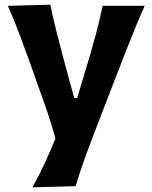

<svg xmlns="http://www.w3.org/2000/svg" viewBox="-20 -576 644 813"><path d="M117 217.2 300 212.3Q317.7 152.8 344.8 78.8Q371.9 4.8 412.8 -100.4L472.6 -255.3Q499.6 -324.6 519 -374.2Q538.3 -423.7 555.5 -465.1Q572.7 -506.5 592.4 -551.3H414.6Q402.2 -491.5 386.5 -433Q370.7 -374.4 352.8 -314.2L306.8 -160.9H294.3L252.4 -314.5Q235.9 -376.7 220.8 -435.4Q205.7 -494.2 193.1 -556.1L13.1 -551.3Q39.5 -492.6 62.8 -430.3Q86.1 -368.1 107.4 -308.9L142.6 -209.3Q162 -156.5 181 -100.4Q200 -44.2 214.9 10.9Q193.9 62 169.9 114.1Q145.9 166.3 117 217.2Z"/></svg>

Font: Pinar-VF-FD
Style: Regular
Weight: 300
Designer: Amin Abedi
Version: Version 3.0